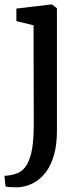

<svg xmlns="http://www.w3.org/2000/svg" viewBox="-30 -586 373 850"><path d="M52.5 243Q45.5 243.5 33 243.2Q20.5 243 9.2 242Q-2 241 -5.5 239L-10.5 192Q-3 192.5 12 190.2Q27 188 44.5 181.5Q73 171 89.5 142Q106 113 112.8 69Q119.5 25 119.5 -30L118.5 -474L42.5 -492.5V-548L197.5 -566.5H200L222 -549.5V-6.5Q222 55 208.8 101Q195.5 147 172 177.5Q148.5 208 117.8 224.2Q87 240.5 52.5 243Z"/></svg>

Font: Merriweather 20pt
Style: Regular
Weight: 400
Version: Version 2.100